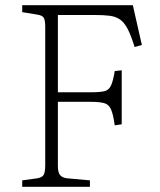

<svg xmlns="http://www.w3.org/2000/svg" viewBox="-20 -723 618 743"><path d="M66 0V-25L124 -33Q143 -36 149 -46.5Q155 -57 155 -84V-620Q155 -644 149.5 -654Q144 -664 121 -667L66 -676V-703H494L529 -549L501 -541Q487 -586 474 -611Q461 -636 444.5 -647.5Q428 -659 404.5 -662Q381 -665 345 -665H204V-366H335Q369 -366 385.5 -370.5Q402 -375 410 -393Q418 -411 424 -448L451 -451V-242L424 -238Q418 -281 409.5 -300Q401 -319 383 -324Q365 -329 328 -329H204V-81Q204 -56 212.5 -45.5Q221 -35 240 -33L328 -25V0Z"/></svg>

Font: Literata 18pt ExtraLight
Style: Regular
Weight: 250
Designer: Latin by Veronika Burian and Jose Scaglione. Greek by Irene Vlachou. Cyrillic by Vera Evstafieva.
Foundry: TypeTogether
Version: Version 3.103;gftools[0.9.29]